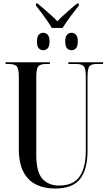

<svg xmlns="http://www.w3.org/2000/svg" viewBox="-20 -1071 624 1101"><path d="M277 -911Q266 -930 250 -953Q234 -976 217 -999Q200 -1022 186 -1039V-1051H195Q209 -1040 230.5 -1021.5Q252 -1003 273.5 -983.5Q295 -964 309 -949Q323 -964 344.5 -983.5Q366 -1003 387 -1021.5Q408 -1040 423 -1051H432V-1039Q411 -1013 383.5 -976Q356 -939 339 -911ZM228 -783Q213 -783 202.5 -794Q192 -805 192 -833Q192 -861 202.5 -872Q213 -883 228 -883Q243 -883 253.5 -872Q264 -861 264 -833Q264 -805 253.5 -794Q243 -783 228 -783ZM391 -783Q375 -783 364.5 -794Q354 -805 354 -833Q354 -861 364.5 -872Q375 -883 391 -883Q405 -883 415.5 -872Q426 -861 426 -833Q426 -805 415.5 -794Q405 -783 391 -783ZM296 10Q234 10 187.5 -12.5Q141 -35 114.5 -85Q88 -135 88 -216V-632Q88 -680 75 -692Q62 -704 33 -704H12V-714H266V-704H243Q213 -704 200.5 -691.5Q188 -679 188 -629V-181Q188 -85 223 -46Q258 -7 318 -7Q402 -7 437 -59.5Q472 -112 472 -206V-631Q472 -679 460 -691.5Q448 -704 418 -704H372V-714H571V-704H531Q505 -704 493.5 -691.5Q482 -679 482 -629V-207Q482 -99 439 -44.5Q396 10 296 10Z"/></svg>

Font: Noto Serif Display ExtraCondensed Medium
Style: Regular
Weight: 500
Width: 2
Designer: Monotype Design Team
Foundry: Monotype Imaging Inc.
Version: Version 2.009